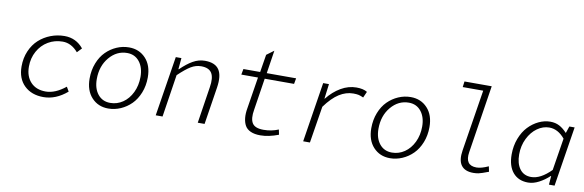

<svg xmlns="http://www.w3.org/2000/svg" viewBox="-51 -1163 4899 1610"><g transform="rotate(10 2398.5 -358.0)"><path d="M345.2 13.2Q244.1 13.2 182.6 -46.1Q121.1 -105.5 121.1 -209Q121.1 -280.8 147 -340.6Q172.9 -400.4 216.3 -439.7Q259.8 -479 315.9 -500.5Q372.1 -522 433.1 -522Q531.7 -522 594.2 -444.8L557.1 -405.8Q499.5 -473.1 425.8 -473.1Q357.9 -473.1 302.2 -440.2Q246.6 -407.2 214.4 -348.6Q182.1 -290 182.1 -217.8Q182.1 -134.8 228.5 -85.4Q274.9 -36.1 356 -36.1Q437 -36.1 524.9 -106.9L546.9 -68.8Q451.2 13.2 345.2 13.2Z M897.5 13.2Q811 13.2 755.9 -46.4Q700.7 -106 700.7 -208Q700.7 -279.3 724.4 -339.4Q748 -399.4 787.4 -438.7Q826.7 -478 877.2 -500Q927.7 -522 982.4 -522Q1068.8 -522 1124.3 -462.6Q1179.7 -403.3 1179.7 -300.8Q1179.7 -230 1155.8 -169.9Q1131.8 -109.9 1092.3 -70.3Q1052.7 -30.8 1002 -8.8Q951.2 13.2 897.5 13.2ZM905.8 -36.1Q963.9 -36.1 1012.5 -69.1Q1061 -102.1 1089.8 -161.6Q1118.7 -221.2 1118.7 -294.9Q1118.7 -374.5 1079.6 -423.8Q1040.5 -473.1 974.6 -473.1Q885.7 -473.1 823.2 -398.9Q760.7 -324.7 760.7 -213.9Q760.7 -133.3 800 -84.7Q839.4 -36.1 905.8 -36.1Z M1300.3 0 1381.3 -509.8H1429.2L1420.4 -414.1H1424.3Q1477.5 -466.3 1526.4 -494.1Q1575.2 -522 1628.4 -522Q1715.3 -522 1748.8 -471.4Q1782.2 -420.9 1766.1 -317.9L1716.3 0H1658.2L1706.1 -310.1Q1719.7 -392.1 1695.6 -431.6Q1671.4 -471.2 1605 -471.2Q1559.6 -471.2 1518.1 -446.3Q1476.6 -421.4 1414.1 -361.8L1358.4 0Z M2191.9 13.2Q2142.6 13.2 2109.6 -1.7Q2076.7 -16.6 2061.5 -43.7Q2046.4 -70.8 2042.5 -108.4Q2038.6 -146 2046.9 -191.9L2089.8 -460.9H1947.8L1957 -509.8H2099.6L2124 -660.2L2186 -706.1L2155.8 -509.8H2405.8L2397 -460.9H2147L2105 -189.9Q2091.3 -112.8 2114.5 -75Q2137.7 -37.1 2210.9 -37.1Q2278.8 -37.1 2337.9 -62L2346.7 -19Q2263.2 13.2 2191.9 13.2Z M2555.7 0 2636.2 -509.8H2685.5L2669.4 -383.8H2672.4Q2723.1 -447.8 2786.6 -484.9Q2850.1 -522 2918.5 -522Q2977.1 -522 3010.3 -501L2987.3 -449.2Q2962.4 -460.4 2945.6 -464.1Q2928.7 -467.8 2900.4 -467.8Q2839.4 -467.8 2781.2 -431.2Q2723.1 -394.5 2663.6 -313L2613.3 0Z M3295.9 13.2Q3209.5 13.2 3154.3 -46.4Q3099.1 -106 3099.1 -208Q3099.1 -279.3 3122.8 -339.4Q3146.5 -399.4 3185.8 -438.7Q3225.1 -478 3275.6 -500Q3326.2 -522 3380.9 -522Q3467.3 -522 3522.7 -462.6Q3578.1 -403.3 3578.1 -300.8Q3578.1 -230 3554.2 -169.9Q3530.3 -109.9 3490.7 -70.3Q3451.2 -30.8 3400.4 -8.8Q3349.6 13.2 3295.9 13.2ZM3304.2 -36.1Q3362.3 -36.1 3410.9 -69.1Q3459.5 -102.1 3488.3 -161.6Q3517.1 -221.2 3517.1 -294.9Q3517.1 -374.5 3478 -423.8Q3439 -473.1 3373 -473.1Q3284.2 -473.1 3221.7 -398.9Q3159.2 -324.7 3159.2 -213.9Q3159.2 -133.3 3198.5 -84.7Q3237.8 -36.1 3304.2 -36.1Z M4005.9 13.2Q3933.6 13.2 3902.6 -29.5Q3871.6 -72.3 3885.7 -158.2L3968.8 -680.2H3794.4L3800.8 -729H4032.7L3942.9 -152.8Q3923.8 -36.1 4024.4 -36.1Q4065.4 -36.1 4125.5 -64L4134.8 -19Q4075.2 3.9 4049.3 9.3Q4027.8 13.2 4005.9 13.2Z M4472.2 13.2Q4389.6 13.2 4343 -41.7Q4296.4 -96.7 4296.4 -195.8Q4296.4 -268.6 4320.3 -331.1Q4344.2 -393.6 4383.1 -434.6Q4421.9 -475.6 4470.5 -498.8Q4519 -522 4569.3 -522Q4612.3 -522 4646 -504.4Q4679.7 -486.8 4712.4 -451.2L4732.4 -509.8H4777.3L4696.3 0H4648.4L4654.3 -74.2H4651.4Q4610.8 -36.1 4563.7 -11.5Q4516.6 13.2 4472.2 13.2ZM4489.3 -37.1Q4569.8 -37.1 4658.2 -127L4702.1 -400.9Q4643.1 -472.2 4569.3 -472.2Q4515.6 -472.2 4467.3 -438Q4418.9 -403.8 4388.7 -342.3Q4358.4 -280.8 4358.4 -207Q4358.4 -128.9 4392.6 -83Q4426.8 -37.1 4489.3 -37.1Z"/></g></svg>

Font: Office Code Pro Light Italic
Style: Regular
Weight: 300
Italic angle: -9°
Designer: Nathan Rutzky & Paul D. Hunt
Foundry: Adobe Systems Incorporated
Version: Version 1.004;PS 001.004;hotconv 1.0.70;makeotf.lib2.5.58329